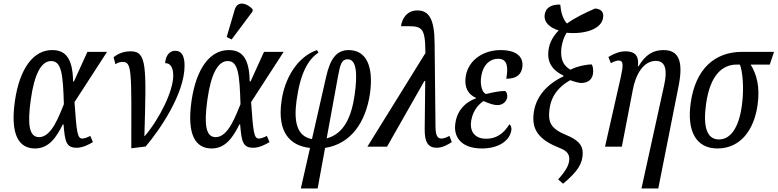

<svg xmlns="http://www.w3.org/2000/svg" viewBox="-20 -829 4394 1085"><path d="M178 10C257 10 299 -54 335 -126H339C347 -31 353 6 413 6C449 6 483 -13 505 -26L490 -61C476 -53 456 -46 445 -46C417 -46 413 -82 401 -252L585 -536H474L398 -369H393C391 -511 342 -546 274 -546C173 -546 92 -450 64 -257C37 -65 88 10 178 10ZM201 -54C145 -54 134 -124 154 -266C174 -410 213 -484 269 -484C328 -484 336 -410 341 -240C316 -182 274 -54 201 -54Z M622 -506 632 -466C647 -476 659 -479 673 -479C726 -479 723 -433 722 9L803 -1C882 -94 1023 -298 1023 -458C1023 -518 1003 -542 971 -542C942 -542 917 -521 913 -472C941 -473 959 -451 959 -401C959 -315 882 -158 798 -60H796C807 -453 811 -539 719 -539C682 -539 650 -528 622 -506Z M1289 -606 1407 -764 1408 -776C1379 -810 1323 -828 1307 -776L1261 -620ZM1176 10C1255 10 1297 -54 1333 -126H1337C1345 -31 1351 6 1411 6C1447 6 1481 -13 1503 -26L1488 -61C1474 -53 1454 -46 1443 -46C1415 -46 1411 -82 1399 -252L1583 -536H1472L1396 -369H1391C1389 -511 1340 -546 1272 -546C1171 -546 1090 -450 1062 -257C1035 -65 1086 10 1176 10ZM1199 -54C1143 -54 1132 -124 1152 -266C1172 -410 1211 -484 1267 -484C1326 -484 1334 -410 1339 -240C1314 -182 1272 -54 1199 -54Z M1680 236H1775L1817 7C1962 -16 2047 -136 2071 -302C2091 -450 2053 -546 1950 -546C1879 -546 1845 -492 1823 -395L1743 -43C1655 -59 1640 -146 1656 -262C1678 -420 1722 -493 1780 -532L1771 -546C1661 -508 1589 -388 1571 -259C1545 -79 1621 -5 1732 7ZM1890 -397C1902 -463 1910 -494 1945 -494C1997 -494 2000 -405 1984 -292C1966 -168 1924 -73 1826 -47Z M2056 0H2167L2378 -371H2383L2380 -100C2379 -26 2399 6 2448 6C2482 6 2515 -14 2533 -26L2520 -61C2504 -53 2488 -46 2475 -46C2452 -46 2442 -63 2441 -111L2436 -586C2435 -723 2403 -770 2339 -770C2280 -770 2252 -725 2246 -681C2362 -681 2383 -690 2384 -529Z M2703 10C2797 10 2859 -33 2869 -90C2873 -109 2866 -121 2859 -127C2823 -69 2780 -45 2728 -45C2651 -45 2634 -100 2643 -149C2655 -215 2695 -246 2712 -258C2749 -242 2771 -235 2792 -235C2819 -235 2842 -254 2846 -277C2849 -299 2841 -311 2834 -315C2802 -315 2767 -307 2727 -298C2707 -302 2690 -347 2700 -401C2711 -466 2751 -497 2795 -497C2852 -497 2851 -442 2841 -384C2906 -384 2925 -414 2931 -445C2940 -496 2914 -546 2808 -546C2720 -546 2629 -497 2612 -399C2602 -336 2625 -295 2670 -276L2669 -273C2616 -254 2566 -212 2554 -137C2539 -54 2588 10 2703 10Z M3162 209C3244 141 3273 95 3273 36C3273 -10 3247 -39 3173 -69C3105 -97 3083 -129 3083 -176C3083 -268 3123 -330 3202 -376C3226 -367 3253 -360 3264 -360C3306 -360 3332 -383 3332 -426C3332 -439 3331 -453 3324 -465C3305 -466 3246 -457 3203 -435C3172 -454 3151 -481 3151 -532C3151 -570 3162 -612 3182 -644C3278 -634 3389 -662 3389 -740C3389 -758 3380 -778 3343 -781C3283 -755 3228 -728 3184 -696C3160 -721 3150 -761 3146 -803C3113 -804 3065 -797 3058 -745C3052 -705 3085 -673 3137 -657C3100 -619 3078 -575 3078 -522C3078 -451 3129 -419 3164 -402L3163 -397C3062 -349 2994 -268 2994 -159C2994 -85 3036 -35 3142 7C3179 21 3197 39 3197 68C3197 98 3185 128 3134 185Z M3605 236H3700L3816 -349C3842 -486 3814 -546 3730 -546C3672 -546 3629 -522 3588 -454H3585C3590 -502 3580 -539 3513 -539C3483 -539 3451 -527 3418 -507L3432 -472C3449 -481 3464 -487 3476 -487C3505 -487 3502 -457 3488 -393L3399 0H3494L3556 -321C3571 -405 3615 -485 3686 -485C3742 -485 3752 -432 3733 -347Z M4034 10C4165 10 4241 -95 4261 -235C4276 -341 4255 -410 4222 -464H4330L4354 -536H4174C4021 -536 3910 -442 3883 -246C3861 -89 3913 10 4034 10ZM4043 -41C3971 -41 3953 -119 3970 -242C3994 -411 4066 -464 4143 -464H4161C4175 -432 4187 -335 4172 -230C4155 -108 4109 -41 4043 -41Z"/></svg>

Font: Noto Serif ExtraCondensed
Style: Italic
Weight: 400
Width: 2
Italic angle: -12°
Designer: Monotype Design Team
Foundry: Monotype Imaging Inc.
Version: Version 2.014